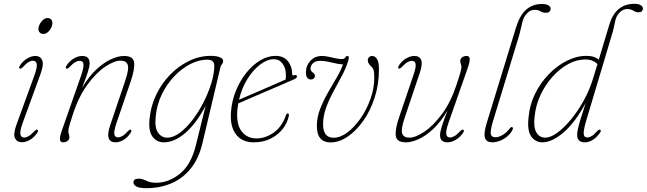

<svg xmlns="http://www.w3.org/2000/svg" viewBox="-20 -739 3392 1007"><path d="M207.5 -561Q194 -561 186.8 -570.5Q179.5 -580 182 -594Q185 -611 199 -627.8Q213 -644.5 229 -644.5Q242.5 -644.5 249.8 -635Q257 -625.5 254 -611Q251.5 -593.5 237.8 -577.2Q224 -561 207.5 -561ZM98.5 -93Q83.5 -51.5 87 -34.5Q90.5 -17.5 107 -17.5Q117 -17.5 129.8 -24.8Q142.5 -32 160 -50.5Q170.5 -61.5 176 -58.5Q183 -54.5 176 -43.5Q160.5 -19.5 138.2 -6.2Q116 7 94 7Q69 7 58.8 -14.2Q48.5 -35.5 66 -84L159.5 -341Q175.5 -384.5 172.8 -402.5Q170 -420.5 152.5 -420.5Q142 -420.5 129.2 -413Q116.5 -405.5 100 -387Q89.5 -376.5 83.5 -379.5Q77 -383.5 84 -394.5Q99.5 -418.5 122 -432Q144.5 -445.5 165.5 -445.5Q191 -445.5 201 -423.8Q211 -402 193 -352.5Z M328 -379.5Q321.5 -383 328.5 -394.5Q344.5 -419 367 -432.2Q389.5 -445.5 411.5 -445.5Q450 -445.5 450 -408Q450 -390.5 440.8 -361.2Q431.5 -332 410.5 -278Q446.5 -339 486.5 -375.8Q526.5 -412.5 564 -429Q601.5 -445.5 630 -445.5Q679.5 -445.5 683.5 -411.2Q687.5 -377 666 -313.5L590.5 -92.5Q576.5 -51 579.8 -34.8Q583 -18.5 598.5 -18.5Q609 -18.5 621.2 -25.2Q633.5 -32 651 -51Q661 -61.5 666 -58.5Q672.5 -54.5 666.5 -44.5Q650 -18.5 628.5 -5.5Q607 7.5 585.5 7.5Q558.5 7.5 550.2 -13.8Q542 -35 558 -82L637.5 -318Q657.5 -377.5 649.8 -399.2Q642 -421 612.5 -421Q580 -421 533 -390Q486 -359 439.8 -296.8Q393.5 -234.5 363 -141.5Q346.5 -91.5 342.5 -75.2Q338.5 -59 338.5 -51Q338.5 -42 341.2 -34.8Q344 -27.5 344 -18Q344 -7 334 0.2Q324 7.5 311 7.5Q296.5 7.5 294.5 -6.5Q292.5 -20.5 305 -56L404.5 -340Q420.5 -385.5 417.8 -402.8Q415 -420 398 -420Q387 -420 374.2 -412.8Q361.5 -405.5 345 -387.5Q334 -376.5 328 -379.5Z M1042 11Q1022.5 93.5 979.5 146Q936.5 198.5 877 223.2Q817.5 248 748.5 248Q712 248 696 239.5Q680 231 680 218Q680 198 707 198Q725.5 198 747.5 208.8Q769.5 219.5 799 219.5Q865 219.5 923.5 172.2Q982 125 1007 24L1058.5 -184.5Q1009 -90.5 951.8 -41.5Q894.5 7.5 839 7.5Q801.5 7.5 779.2 -23.2Q757 -54 765 -120.5Q771.5 -185 800 -243.8Q828.5 -302.5 873 -348Q917.5 -393.5 972.2 -419.8Q1027 -446 1085.5 -446Q1116 -446 1133.2 -438.5Q1150.5 -431 1150.5 -419.5Q1150.5 -409.5 1144.5 -402.8Q1138.5 -396 1136 -386ZM797 -131Q790 -69.5 808.8 -43.2Q827.5 -17 857 -17Q889 -17 923.2 -42.5Q957.5 -68 989.5 -109.8Q1021.5 -151.5 1047 -201.5Q1072.5 -251.5 1088 -301.5Q1103.5 -351.5 1104 -392.5Q1104.5 -426 1067.5 -426Q1023.5 -426 978.2 -403Q933 -380 894.2 -339.2Q855.5 -298.5 829.2 -245Q803 -191.5 797 -131Z M1494.5 -129.5Q1487 -94.5 1463 -63.2Q1439 -32 1400.2 -12.2Q1361.5 7.5 1310.5 7.5Q1249.5 7.5 1217.5 -34.5Q1185.5 -76.5 1191.5 -153Q1196 -211 1217.5 -263.5Q1239 -316 1272 -357.2Q1305 -398.5 1344.8 -422.2Q1384.5 -446 1425.5 -446Q1467.5 -446 1490 -418Q1512.5 -390 1512.5 -350.5Q1512.5 -340.5 1524 -344.5Q1536 -348.5 1537.5 -338.5Q1538.5 -330.5 1523.5 -323.5Q1499.5 -313 1458.2 -295.2Q1417 -277.5 1371.2 -257.8Q1325.5 -238 1287 -221.5Q1248.5 -205 1229.5 -196.5Q1226.5 -180 1225 -163Q1218.5 -87.5 1247.2 -50.2Q1276 -13 1325 -13Q1371 -13 1414.5 -42.8Q1458 -72.5 1479.5 -134Q1483 -144 1489 -144Q1497.5 -144 1494.5 -129.5ZM1416 -428.5Q1381.5 -428.5 1344.5 -400.5Q1307.5 -372.5 1277.5 -324.5Q1247.5 -276.5 1233.5 -216Q1252 -224 1283 -237.2Q1314 -250.5 1349.8 -266Q1385.5 -281.5 1419.2 -296.2Q1453 -311 1478 -322Q1479.5 -330 1479.5 -345Q1479.5 -381.5 1462.2 -405Q1445 -428.5 1416 -428.5Z M1967.5 -376Q1967.5 -296 1944.8 -226.5Q1922 -157 1884.5 -104.2Q1847 -51.5 1802.5 -21.8Q1758 8 1714 8Q1639.5 8 1642 -84.5Q1643 -127.5 1659.8 -169.8Q1676.5 -212 1699.8 -252.8Q1723 -293.5 1745 -330.8Q1767 -368 1779 -401Q1754 -402.5 1719 -411.2Q1684 -420 1658.5 -420Q1635.5 -420 1622 -407.8Q1608.5 -395.5 1608.5 -378Q1608.5 -367.5 1620.5 -359Q1631.5 -351.5 1631.5 -341Q1631.5 -332.5 1625.2 -327.2Q1619 -322 1610.5 -322Q1599.5 -322 1592 -330.8Q1584.5 -339.5 1584.5 -358.5Q1584.5 -394.5 1607.8 -420Q1631 -445.5 1669 -445.5Q1683 -445.5 1702.5 -441.5Q1722 -437.5 1740.8 -433.2Q1759.5 -429 1771.5 -429Q1785.5 -429 1790.8 -437.5Q1796 -446 1803.5 -445.5Q1813.5 -444.5 1806.5 -421Q1795.5 -383.5 1774 -343Q1752.5 -302.5 1729.5 -260.2Q1706.5 -218 1690.5 -174.5Q1674.5 -131 1674.5 -88Q1674.5 -16.5 1729.5 -16.5Q1764.5 -16.5 1801.8 -44.2Q1839 -72 1871 -118Q1903 -164 1923 -219.8Q1943 -275.5 1943 -332Q1943 -356.5 1940.2 -368.5Q1937.5 -380.5 1928.5 -389Q1909 -406.5 1909 -422.5Q1909 -432.5 1915.5 -439Q1922 -445.5 1931.5 -445.5Q1946.5 -445.5 1957 -429.8Q1967.5 -414 1967.5 -376Z M2410 -58.5Q2416.5 -54.5 2409.5 -43.5Q2394 -20 2371.2 -6.2Q2348.5 7.5 2326.5 7.5Q2288 7.5 2288 -30Q2288 -47.5 2297.2 -76.8Q2306.5 -106 2327.5 -160Q2291.5 -99 2251.8 -62.2Q2212 -25.5 2175 -9Q2138 7.5 2109 7.5Q2060 7.5 2055.8 -26.8Q2051.5 -61 2073.5 -124.5L2148.5 -345.5Q2163 -387 2159.8 -403.5Q2156.5 -420 2140.5 -420Q2129.5 -420 2117.2 -413Q2105 -406 2088 -388Q2076.5 -376.5 2071.5 -379.5Q2065 -383 2071.5 -394.5Q2086 -418 2108.8 -431.8Q2131.5 -445.5 2153.5 -445.5Q2180.5 -445.5 2189 -424.2Q2197.5 -403 2181.5 -356.5L2102 -120Q2082 -60.5 2089.5 -38.8Q2097 -17 2126.5 -17Q2159 -17 2205.8 -48.2Q2252.5 -79.5 2298.5 -141.5Q2344.5 -203.5 2375 -296.5Q2391.5 -346.5 2395.8 -362.8Q2400 -379 2400 -387Q2400 -396 2397 -403.2Q2394 -410.5 2394 -420Q2394 -431.5 2404 -438.5Q2414 -445.5 2427 -445.5Q2441.5 -445.5 2443.5 -431.8Q2445.5 -418 2433 -382L2333.5 -98.5Q2317.5 -52.5 2320.5 -35.2Q2323.5 -18 2340.5 -18Q2350.5 -18 2363.2 -25Q2376 -32 2393.5 -51Q2404.5 -61.5 2410 -58.5Z M2822.5 -718Q2846 -718 2857 -710.5Q2868 -703 2868 -693.5Q2868 -684.5 2862 -678.2Q2856 -672 2843 -672Q2827 -672 2814.8 -679.8Q2802.5 -687.5 2782.5 -687.5Q2760.5 -687.5 2742 -667Q2723.5 -646.5 2718.5 -617.5Q2713 -596.5 2709 -578Q2705 -559.5 2697.5 -535.5L2565.5 -103Q2550.5 -52.5 2554.2 -35.8Q2558 -19 2578 -19Q2595 -19 2615.5 -30.8Q2636 -42.5 2654 -66Q2659.5 -73.5 2665 -72.5Q2672.5 -71 2669.5 -61Q2657 -32.5 2625.5 -12.5Q2594 7.5 2561.5 7.5Q2532 7.5 2523.8 -15Q2515.5 -37.5 2533 -94.5L2686 -593.5Q2705.5 -658 2739.2 -688Q2773 -718 2822.5 -718Z M3128 -44.5Q3112.5 -21 3091.2 -6.8Q3070 7.5 3047 7.5Q3007 7.5 3007 -32Q3007 -43.5 3010.8 -61.5Q3014.5 -79.5 3024.2 -112Q3034 -144.5 3052 -199Q2996.5 -96.5 2935.8 -44.5Q2875 7.5 2824.5 7.5Q2788 7.5 2766 -23.5Q2744 -54.5 2752.5 -126Q2758 -189.5 2786.2 -247Q2814.5 -304.5 2857.8 -349.2Q2901 -394 2952.5 -420Q3004 -446 3055.5 -446Q3078.5 -446 3094.5 -440.5Q3110.5 -435 3120.5 -426L3175.5 -609Q3208.5 -719 3307 -719Q3329 -719 3340.5 -711.8Q3352 -704.5 3352 -694.5Q3352 -686.5 3346.5 -680.5Q3341 -674.5 3329.5 -674.5Q3314 -674.5 3301.5 -683Q3289 -691.5 3269 -691.5Q3247 -691.5 3229.2 -673Q3211.5 -654.5 3206.5 -627.5Q3202 -608.5 3198.8 -592.8Q3195.5 -577 3189.5 -557.5L3057 -114.5Q3041 -61.5 3041.2 -39.8Q3041.5 -18 3060 -18Q3070.5 -18 3083 -25.2Q3095.5 -32.5 3112 -51Q3122 -62 3128 -58.5Q3134.5 -55 3128 -44.5ZM2784 -128.5Q2777 -72 2793.2 -44.5Q2809.5 -17 2840.5 -17Q2867.5 -17 2903.2 -43Q2939 -69 2975.5 -113.5Q3012 -158 3042.8 -214Q3073.5 -270 3091.5 -330.5L3113.5 -402.5Q3103 -414 3087.5 -420.5Q3072 -427 3048.5 -427Q3004 -427 2959.8 -402.8Q2915.5 -378.5 2877.8 -336.5Q2840 -294.5 2815 -241Q2790 -187.5 2784 -128.5Z"/></svg>

Font: Fraunces 72pt S050 Thin
Style: Italic
Weight: 100
Italic angle: -16°
Version: Version 1.000; ttfautohint (v1.8.3)